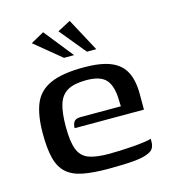

<svg xmlns="http://www.w3.org/2000/svg" viewBox="-94 -669 668 752"><g transform="rotate(-15 240.0 -293.5)"><path d="M254 6Q193 6 151.5 -2Q110 -10 85.5 -32Q61 -54 51 -93Q41 -132 41 -194Q41 -268 60 -314Q79 -360 127.5 -381.5Q176 -403 263 -403Q331 -403 371.5 -386.5Q412 -370 430 -335Q448 -300 448 -246V-182H167Q167 -198 174 -208Q181 -218 200 -218H364L363 -244Q362 -300 339.5 -326Q317 -352 259 -352Q211 -352 184 -337Q157 -322 146 -288.5Q135 -255 135 -196Q135 -135 147.5 -103.5Q160 -72 189.5 -61Q219 -50 272 -50Q291 -50 316.5 -51Q342 -52 368.5 -54Q395 -56 416 -59Q437 -62 444 -65V-51Q444 -40 439 -29Q434 -18 418 -11Q397 -1 356.5 2.5Q316 6 254 6ZM198 -459 91 -547 145 -577 239 -459ZM291 -459 204 -565 257 -593 329 -459Z"/></g></svg>

Font: Genos Thin Medium
Style: Regular
Weight: 500
Version: Version 1.010